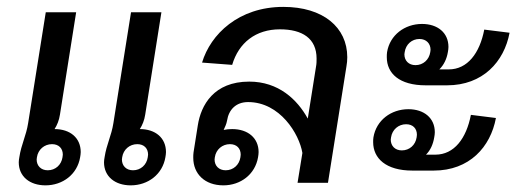

<svg xmlns="http://www.w3.org/2000/svg" viewBox="-20 -536 1544 563"><path d="M382.5 -113.3C402.5 -113.3 414.2 -100.8 414.2 -82.5C414.2 -80 413.3 -77.5 413.3 -75C410 -52.5 392.5 -36.7 370 -36.7C350 -36.7 337.5 -50 337.5 -68.3C337.5 -70.8 338.3 -72.5 338.3 -75C341.7 -97.5 360 -113.3 382.5 -113.3ZM286.7 -75C285.8 -70 285 -65 285 -60C285 -18.3 317.5 7.5 363.3 7.5C414.2 7.5 456.7 -25 465 -75C465.8 -80 466.7 -85 466.7 -90C466.7 -131.7 435.8 -157.5 390 -157.5C397.5 -169.2 403.3 -183.3 405.8 -200L453.3 -500H364.2L312.5 -175C306.7 -137.5 292.5 -113.3 286.7 -75ZM132.5 -113.3C152.5 -113.3 164.2 -100.8 164.2 -82.5C164.2 -80 163.3 -77.5 163.3 -75C160 -52.5 142.5 -36.7 120 -36.7C100 -36.7 87.5 -50 87.5 -68.3C87.5 -70.8 88.3 -72.5 88.3 -75C91.7 -97.5 110 -113.3 132.5 -113.3ZM36.7 -75C35.8 -70 35 -65 35 -60C35 -18.3 67.5 7.5 113.3 7.5C164.2 7.5 206.7 -25 215 -75C215.8 -80 216.7 -85 216.7 -90C216.7 -131.7 185.8 -157.5 140 -157.5C147.5 -169.2 153.3 -183.3 155.8 -200L203.3 -500H114.2L62.5 -175C56.7 -137.5 42.5 -113.3 36.7 -75Z M547.5 -89.2C546.7 -84.2 546.7 -78.3 546.7 -73.3C546.7 -26.7 580 7.5 635 7.5C685.8 7.5 728.3 -25 736.7 -75C737.5 -80 738.3 -85 738.3 -90C738.3 -131.7 706.7 -157.5 660.8 -157.5C652.5 -157.5 643.3 -156.7 635.8 -155C639.2 -162.5 644.2 -172.5 645.8 -182.5C650.8 -214.2 671.7 -236.7 707.5 -236.7C800.8 -236.7 857.5 -143.3 866.7 -87.5L852.5 0H941.7L995.8 -340.8C997.5 -350 998.3 -359.2 998.3 -368.3C998.3 -455.8 927.5 -515.8 810.8 -515.8C680 -515.8 597.5 -435.8 572.5 -352.5L660.8 -345.8C680 -410.8 730 -450 800.8 -450C866.7 -450 908.3 -423.3 908.3 -364.2C908.3 -356.7 908.3 -349.2 906.7 -340.8L882.5 -188.3C851.7 -244.2 796.7 -296.7 710.8 -296.7C606.7 -296.7 569.2 -227.5 560 -168.3ZM654.2 -113.3C674.2 -113.3 685.8 -100.8 685.8 -82.5C685.8 -80 685 -77.5 685 -75C681.7 -52.5 664.2 -36.7 641.7 -36.7C621.7 -36.7 609.2 -50 609.2 -68.3C609.2 -70.8 610 -72.5 610 -75C613.3 -97.5 631.7 -113.3 654.2 -113.3Z M1210 -421.7C1230 -421.7 1242.5 -408.3 1242.5 -390C1242.5 -387.5 1241.7 -385.8 1241.7 -383.3C1238.3 -360.8 1220.8 -345 1198.3 -345C1178.3 -345 1165.8 -358.3 1165.8 -376.7C1165.8 -379.2 1166.7 -380.8 1166.7 -383.3C1170 -405.8 1187.5 -421.7 1210 -421.7ZM1217.5 -465.8C1166.7 -465.8 1123.3 -433.3 1115 -383.3C1114.2 -378.3 1114.2 -373.3 1114.2 -368.3C1114.2 -320.8 1150.8 -285.8 1228.3 -285.8H1290.8C1395.8 -285.8 1458.3 -355 1474.2 -440L1400 -449.2C1386.7 -380 1350.8 -332.5 1295.8 -332.5H1270.8H1268.3C1281.7 -345.8 1290 -363.3 1293.3 -383.3C1294.2 -388.3 1295 -393.3 1295 -398.3C1295 -440 1263.3 -465.8 1217.5 -465.8ZM1170.8 -171.7C1190.8 -171.7 1202.5 -159.2 1202.5 -140.8C1202.5 -138.3 1201.7 -135.8 1201.7 -133.3C1198.3 -110.8 1180.8 -95 1158.3 -95C1138.3 -95 1125.8 -108.3 1125.8 -126.7C1125.8 -129.2 1126.7 -130.8 1126.7 -133.3C1130 -155.8 1148.3 -171.7 1170.8 -171.7ZM1177.5 -215.8C1126.7 -215.8 1083.3 -183.3 1075 -133.3C1074.2 -128.3 1074.2 -124.2 1074.2 -119.2C1074.2 -71.7 1111.7 -35.8 1189.2 -35.8H1251.7C1356.7 -35.8 1418.3 -105 1434.2 -190L1360.8 -199.2C1347.5 -130 1311.7 -82.5 1256.7 -82.5H1231.7H1229.2C1242.5 -95.8 1250 -113.3 1253.3 -133.3C1254.2 -138.3 1255 -143.3 1255 -148.3C1255 -190 1223.3 -215.8 1177.5 -215.8Z"/></svg>

Font: Boon Medium
Style: Italic
Weight: 500
Italic angle: -9°
Designer: Sungsit Sawaiwan
Foundry: FontUni
Version: Version 3.0